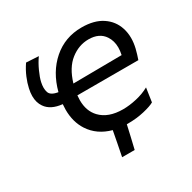

<svg xmlns="http://www.w3.org/2000/svg" viewBox="-146 -654 932 934"><g transform="rotate(-30 320.0 -187.0)"><path d="M282 135Q288.5 101 295.5 66.5Q302 32 308.5 -2Q231.5 -23 192 -83.5Q159.5 -133.5 159.5 -202.5Q159.5 -217 161 -233Q96.5 -239.5 70 -278.5Q52 -304 52 -341Q52 -360 57 -382Q62.5 -408 75 -438Q87.5 -468 107.5 -497.5L177 -493.5Q158.5 -467.5 143.5 -434.5Q128.5 -401.5 123.5 -378.5Q120 -362.5 120 -349Q120 -334.5 124 -323Q131 -300.5 172 -294Q198 -393 265.5 -451.8Q333 -510.5 426 -510.5Q497 -510.5 541.2 -481Q585.5 -451.5 601.5 -401.5Q610 -375.5 610 -345.5Q610 -319 603 -289.5Q599.5 -276 595.2 -261.2Q591 -246.5 586.5 -234.5H244Q242.5 -220 242.5 -207Q242.5 -147 277.5 -110Q320.5 -64.5 403 -64.5Q439.5 -64.5 479.8 -73.8Q520 -83 552.5 -101L541 -23.5Q522.5 -12.5 480 -2.5Q437.5 7.5 388.5 7.5H382Q374.5 39.5 367.5 71.5Q360 103 352.5 135ZM426.5 -443.5Q372 -443.5 325.5 -407.2Q279 -371 256 -294L528.5 -296.5V-298Q533 -318.5 533 -337Q533 -374 514.5 -402Q487 -443.5 426.5 -443.5Z"/></g></svg>

Font: Heraclito
Style: Italic
Weight: 400
Italic angle: -12°
Designer: Kostas Bartsokas (font) & Cristiano Sobral (main changes)
Foundry: Kostas Bartsokas (font) & Cristiano Sobral (main changes)
Version: Version 1.00;July 8, 2020;FontCreator 13.0.0.2655 64-bit